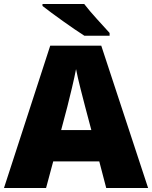

<svg xmlns="http://www.w3.org/2000/svg" viewBox="-20 -947 766 967"><path d="M404 -927H194V-917C242 -879 351 -801 405 -767H532V-781C499 -818 438 -882 404 -927ZM515 0H726L490 -717H233L0 0H212L248 -134H480ZM409 -409 440 -292H288L319 -409C331 -456 354 -550 363 -599C372 -550 399 -447 409 -409Z"/></svg>

Font: Noto Sans Thai Looped Black
Style: Regular
Weight: 900
Designer: Sasikarn Vongin, Ben Mitchell
Foundry: The Fontpad Ltd
Version: Version 1.001